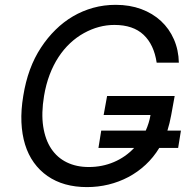

<svg xmlns="http://www.w3.org/2000/svg" viewBox="-20 -757 783 787"><path d="M75.3 -363.6Q84.5 -421.5 102.6 -471.1Q120.7 -520.6 148.4 -562.5Q174.7 -602.6 207.6 -634.9Q240.4 -667.3 279.1 -690Q317.8 -712.7 361.9 -725Q405.9 -737.2 454.5 -737.2Q511.7 -737.2 558.8 -719.8Q605.8 -702.4 639.7 -671Q673.7 -639.6 692.8 -595.9Q712 -552.2 713.1 -500H622.2Q611.2 -574.2 568.4 -614.5Q525.6 -654.8 448.9 -654.8Q384.9 -654.8 324.2 -621.4Q294 -604.8 267.6 -580.1Q241.1 -555.4 219.8 -522.9Q198.5 -490.4 183.4 -450.5Q168.3 -410.5 160.5 -363.6Q148.8 -293 157.1 -238.5Q165.5 -183.9 190.2 -147.2Q214.8 -110.4 254.1 -91.4Q293.3 -72.4 343.8 -72.4Q399.1 -72.4 446.7 -92.7Q494.3 -112.9 529.8 -150.6H383.5L394.9 -221.6H577.4Q584.2 -236.9 589.1 -252.7Q594.1 -268.5 596.9 -285.5H404.8L419 -363.6H696L681.8 -285.5Q678.6 -268.5 674.9 -253Q671.2 -237.6 666.2 -221.6H721.6L710.2 -150.6H632.8Q609 -111.5 576.7 -81.5Q544.4 -51.5 506 -31.2Q467.7 -11 424.7 -0.5Q381.7 9.9 336.6 9.9Q240.1 9.9 174.7 -35.5Q142 -58.2 118.8 -90.7Q95.5 -123.2 82.7 -164.8Q70 -206.3 67.8 -256.2Q65.7 -306.1 75.3 -363.6Z"/></svg>

Font: Inter P
Style: Italic
Weight: 400
Italic angle: -9.40001°
Designer: Rasmus Andersson
Foundry: rsms
Version: Version 3.018;git-588b23468